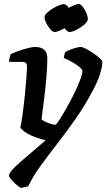

<svg xmlns="http://www.w3.org/2000/svg" viewBox="-20 -733 528 953"><path d="M84 200Q70 192 56.5 179.5Q43 167 34 156Q25 145 25 140Q25 124 53.5 96.5Q82 69 124 34Q166 -1 207 -37Q170 -45 133 -61.5Q96 -78 81 -100Q87 -128 93 -172Q99 -216 103.5 -262.5Q108 -309 111 -347Q114 -385 114 -402Q114 -418 106.5 -422Q99 -426 84 -426H25Q25 -435 28 -447.5Q31 -460 33 -464Q47 -471 70.5 -479.5Q94 -488 117.5 -494Q141 -500 154 -500Q215 -500 215 -443Q215 -401 210 -345Q205 -289 198 -234.5Q191 -180 186 -141Q197 -131 219.5 -122.5Q242 -114 255 -114Q259 -114 273.5 -136Q288 -158 307.5 -192Q327 -226 345.5 -263.5Q364 -301 376.5 -333Q389 -365 389 -381Q389 -389 372 -402.5Q355 -416 333 -428Q311 -440 297 -445Q297 -452 299.5 -461.5Q302 -471 304 -474Q312 -480 327.5 -486Q343 -492 358 -496Q373 -500 380 -500Q389 -500 406.5 -491Q424 -482 443 -469Q462 -456 475 -444Q488 -432 488 -425Q488 -400 475 -361.5Q462 -323 441 -284Q400 -207 354 -141.5Q308 -76 263 -18Q218 40 180.5 91.5Q143 143 120 192ZM251 -574Q242 -574 230 -587.5Q218 -601 209.5 -618.5Q201 -636 201 -648Q201 -657 212.5 -668.5Q224 -680 240.5 -690Q257 -700 273 -706.5Q289 -713 297 -713Q308 -713 321 -694Q336 -702 349.5 -707.5Q363 -713 370 -713Q380 -713 391 -699Q402 -685 409 -667.5Q416 -650 416 -638Q416 -626 398.5 -611Q381 -596 359.5 -585Q338 -574 325 -574Q315 -574 300 -593Q286 -585 272.5 -579.5Q259 -574 251 -574Z"/></svg>

Font: Texturina SemiBold
Style: Italic
Weight: 600
Italic angle: -11°
Designer: Guillermo Torres Carreño
Foundry: Omnibus-Type
Version: Version 1.002; ttfautohint (v1.8.3)